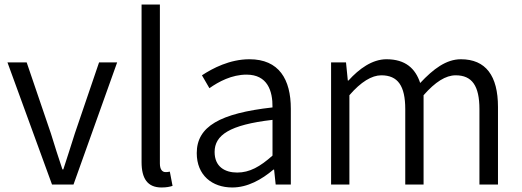

<svg xmlns="http://www.w3.org/2000/svg" viewBox="-20 -816 2308 849"><path d="M210 0H305L498 -540H418L311 -226C295 -173 276 -118 260 -67H256C239 -118 221 -173 205 -226L98 -540H13Z M694 13C717 13 730 10 743 6L731 -57C721 -55 717 -55 712 -55C698 -55 687 -66 687 -93V-796H606V-99C606 -27 632 13 694 13Z M1007 13C1075 13 1137 -22 1189 -66H1192L1199 0H1266V-335C1266 -465 1214 -554 1083 -554C996 -554 920 -514 873 -483L906 -426C947 -455 1005 -486 1070 -486C1163 -486 1186 -414 1185 -341C953 -315 850 -257 850 -139C850 -41 918 13 1007 13ZM1029 -53C974 -53 929 -79 929 -144C929 -218 994 -264 1185 -286V-128C1130 -79 1084 -53 1029 -53Z M1444 0H1525V-395C1576 -454 1624 -483 1666 -483C1739 -483 1772 -437 1772 -333V0H1853V-395C1905 -454 1951 -483 1995 -483C2067 -483 2100 -437 2100 -333V0H2182V-343C2182 -481 2128 -554 2018 -554C1953 -554 1896 -511 1838 -449C1817 -513 1773 -554 1689 -554C1626 -554 1568 -512 1521 -460H1518L1510 -540H1444Z"/></svg>

Font: Noto Sans CJK JP DemiLight
Style: Regular
Weight: 350
Designer: Ryoko NISHIZUKA (kana & ideographs); Paul D. Hunt (Latin, Greek & Cyrillic); Wenlong ZHANG (bopomofo); Sandoll Communica
Foundry: Adobe Systems Incorporated
Version: Version 1.004;PS 1.004;hotconv 1.0.82;makeotf.lib2.5.63406